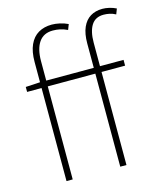

<svg xmlns="http://www.w3.org/2000/svg" viewBox="-110 -815 757 897"><g transform="rotate(-15 268.0 -367.0)"><path d="M100 0V-576Q100 -626 115 -659Q130 -692 157.5 -708Q185 -724 222 -724Q240 -724 260.5 -719.5Q281 -715 300 -706L290 -680Q271 -689 254 -692.5Q237 -696 220 -696Q175 -696 152.5 -663.5Q130 -631 130 -572V0ZM360 0V-596Q360 -643 373.5 -673.5Q387 -704 411.5 -719Q436 -734 470 -734Q485 -734 502.5 -730Q520 -726 536 -718L526 -692Q511 -700 496.5 -703Q482 -706 468 -706Q428 -706 409 -676Q390 -646 390 -592V0ZM30 -450V-474L100 -478H504V-450Z"/></g></svg>

Font: Source Sans 3
Style: Regular
Weight: 200
Designer: Paul D. Hunt
Foundry: Adobe
Version: Version 3.046;hotconv 1.0.118;makeotfexe 2.5.65603